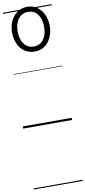

<svg xmlns="http://www.w3.org/2000/svg" viewBox="-163 -1140 781 1755"><g transform="rotate(-10 227.0 -262.5)"><path d="M228 -675Q175 -675 135.5 -701.5Q96 -728 74 -775.5Q52 -823 52 -883Q52 -928 65.5 -966Q79 -1004 102.5 -1031.5Q126 -1059 158 -1074.5Q190 -1090 228 -1090Q278 -1090 317.5 -1063.5Q357 -1037 379.5 -990Q402 -943 402 -883Q402 -837 389 -799.5Q376 -762 353 -733.5Q330 -705 298.5 -690Q267 -675 228 -675ZM228 -722Q256 -722 278.5 -733.5Q301 -745 317 -766.5Q333 -788 341.5 -817.5Q350 -847 350 -883Q350 -955 317.5 -999Q285 -1043 228 -1043Q199 -1043 176.5 -1031.5Q154 -1020 137.5 -999Q121 -978 112.5 -948.5Q104 -919 104 -883Q104 -811 137 -766.5Q170 -722 228 -722ZM0 555H454V565H0ZM0 -20H454V0H0ZM0 -505H454V-500H0ZM0 -1075H454V-1065H0Z"/></g></svg>

Font: Playwrite AR Guides
Style: Regular
Weight: 400
Designer: Veronika Burian, José Scaglione
Foundry: TypeTogether
Version: Version 1.003